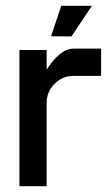

<svg xmlns="http://www.w3.org/2000/svg" viewBox="-20 -641 368 661"><path d="M234.4 -473.6H328.1V-379.9H234.4Q195.3 -379.9 168 -352.5Q140.6 -325.2 140.6 -286.1V0H46.9V-468.8H140.6V-400.9Q161.1 -433.6 184.8 -453.6Q208.5 -473.6 234.4 -473.6ZM190.9 -621.1H296.4L226.1 -515.6L155.8 -516.1Z"/></svg>

Font: Lambda
Style: Regular
Weight: 400
Designer: GGBotNet
Version: 0.22